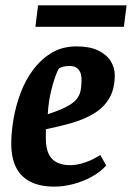

<svg xmlns="http://www.w3.org/2000/svg" viewBox="-20 -686 492 716"><path d="M183 10Q130 10 94 -8Q58 -26 40 -61.5Q22 -97 22 -150Q22 -193 30.5 -242.5Q39 -292 57 -340Q75 -388 104.5 -427Q134 -466 173.5 -489.5Q213 -513 266 -513Q314 -513 345.5 -498Q377 -483 392.5 -458.5Q408 -434 408 -406Q408 -355 388 -320.5Q368 -286 332.5 -264Q297 -242 251 -228.5Q205 -215 151 -204V-169Q151 -133 162 -111Q173 -89 193.5 -79.5Q214 -70 242 -70Q267 -70 296.5 -80Q326 -90 354 -108L376 -69Q356 -46 324 -28Q292 -10 255 0Q218 10 183 10ZM158 -260Q201 -274 227 -287.5Q253 -301 265 -315.5Q277 -330 280.5 -347.5Q284 -365 284 -388Q284 -407 278.5 -418Q273 -429 263.5 -434.5Q254 -440 239 -440Q226 -440 215 -437Q204 -434 200 -431Q194 -422 185.5 -398.5Q177 -375 169 -340Q161 -305 158 -260ZM112 -586 122 -666H452L442 -586Z"/></svg>

Font: Faustina
Style: Bold Italic
Weight: 700
Italic angle: -8°
Designer: Alfonso Garcia
Foundry: http://www.omnibus-type.com
Version: Version 1.200